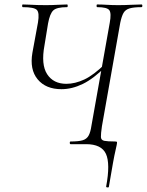

<svg xmlns="http://www.w3.org/2000/svg" viewBox="-20 -645 657 859"><path d="M255 -246Q185 -246 148.5 -290Q112 -334 125 -409L150 -545Q157 -588 145 -600.5Q133 -613 82 -613Q79 -613 79 -619Q79 -625 82 -625Q97 -625 113.5 -624Q130 -623 148 -622.5Q166 -622 185 -622Q214 -622 238 -623.5Q262 -625 280 -625Q283 -625 283 -619Q283 -613 280 -613Q234 -613 218.5 -598.5Q203 -584 195 -540L179 -442Q163 -356 191 -313Q219 -270 277 -270Q316 -270 357.5 -289.5Q399 -309 451 -360L457 -351Q399 -293 350.5 -269.5Q302 -246 255 -246ZM365 0H296Q292 0 292 -6Q292 -12 296 -12Q332 -12 350 -17.5Q368 -23 376.5 -38.5Q385 -54 389 -82L471 -543Q479 -586 469 -599.5Q459 -613 415 -613Q412 -613 412 -619Q412 -625 415 -625Q435 -625 458.5 -623.5Q482 -622 509 -622Q539 -622 566 -623.5Q593 -625 613 -625Q617 -625 617 -619Q617 -613 613 -613Q579 -613 560 -607.5Q541 -602 532.5 -587Q524 -572 518 -543L436 -80Q431 -46 431.5 -32Q432 -18 446.5 -15Q461 -12 495 -12Q503 -12 503.5 -9Q504 -6 502 4Q500 15 496 31.5Q492 48 485.5 84Q479 120 467 191Q467 194 460.5 193.5Q454 193 455 189Q474 87 454 43.5Q434 0 365 0Z"/></svg>

Font: Cormorant Garamond Light
Style: Italic
Weight: 300
Italic angle: -10°
Designer: Christian Thalmann (Catharsis Fonts)
Foundry: Catharsis Fonts
Version: Version 4.001